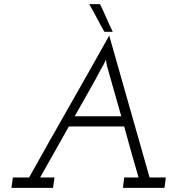

<svg xmlns="http://www.w3.org/2000/svg" viewBox="-20 -903 846 923"><path d="M42 -50 35 0H235L242 -50H173L311 -295H577Q594 -233 611 -172Q628 -111 646 -50H577L571 0H771L777 -50H699Q650 -222 602 -391Q554 -560 505 -732Q409 -560 312.5 -391Q216 -222 120 -50ZM339 -344Q371 -401 407 -464Q443 -527 471 -581Q475 -587 477.5 -591.5Q480 -596 489 -616L494 -587L563 -344ZM461 -883H409Q428 -850 445.5 -816.5Q463 -783 482 -750H522Q506 -783 491.5 -816.5Q477 -850 461 -883Z"/></svg>

Font: Josefin Slab Thin Medium
Style: Italic
Weight: 500
Italic angle: -12°
Version: Version 2.000